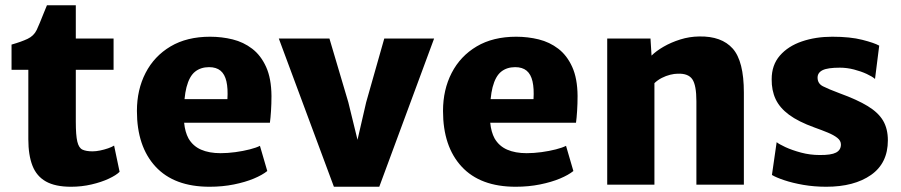

<svg xmlns="http://www.w3.org/2000/svg" viewBox="-20 -704 3435 732"><path d="M251 8Q191 8 155.2 -12Q119.5 -32 103.8 -72.2Q88 -112.5 88 -173V-438H24V-534Q61 -544.5 85 -555.8Q109 -567 120 -590Q125.5 -601.5 132 -617.5Q138.5 -633.5 145.5 -651Q152.5 -668.5 159 -684H269V-557H413V-438H269V-240Q269 -188 274.8 -164Q280.5 -140 294.5 -133.5Q308.5 -127 333 -127Q345.5 -127 361.5 -130.2Q377.5 -133.5 392 -138.5Q406.5 -143.5 415 -149L436 -49Q423 -36 394.8 -22.8Q366.5 -9.5 329 -0.8Q291.5 8 251 8Z M779 8Q644 8 573 -68.8Q502 -145.5 502 -281Q502 -362 535 -426Q568 -490 630.2 -527Q692.5 -564 781 -564Q825.5 -564 867 -553.8Q908.5 -543.5 941.5 -518.2Q974.5 -493 994.5 -449Q1014.5 -405 1015 -338Q1015 -308 1013.2 -281Q1011.5 -254 1009 -236H682Q685.5 -200.5 698.5 -176.5Q715.5 -147 746.5 -133.5Q777.5 -120 821 -120Q848 -120 877.5 -124Q907 -128 932.2 -134.5Q957.5 -141 971 -148L999 -52Q980.5 -37 947.8 -23.2Q915 -9.5 871.8 -0.8Q828.5 8 779 8ZM847 -326Q849.5 -366.5 843.2 -393.8Q837 -421 820.8 -434.5Q804.5 -448 777 -448Q745.5 -448 723.8 -430.8Q702 -413.5 691 -371.5Q686 -352 683.5 -326Z M1253 8 1043 -557H1236L1308 -314L1343 -171L1376 -314L1445 -557H1635L1426 8Z M1946 8Q1811 8 1740 -68.8Q1669 -145.5 1669 -281Q1669 -362 1702 -426Q1735 -490 1797.2 -527Q1859.5 -564 1948 -564Q1992.5 -564 2034 -553.8Q2075.5 -543.5 2108.5 -518.2Q2141.5 -493 2161.5 -449Q2181.5 -405 2182 -338Q2182 -308 2180.2 -281Q2178.5 -254 2176 -236H1849Q1852.5 -200.5 1865.5 -176.5Q1882.5 -147 1913.5 -133.5Q1944.5 -120 1988 -120Q2015 -120 2044.5 -124Q2074 -128 2099.2 -134.5Q2124.5 -141 2138 -148L2166 -52Q2147.5 -37 2114.8 -23.2Q2082 -9.5 2038.8 -0.8Q1995.5 8 1946 8ZM2014 -326Q2016.5 -366.5 2010.2 -393.8Q2004 -421 1987.8 -434.5Q1971.5 -448 1944 -448Q1912.5 -448 1890.8 -430.8Q1869 -413.5 1858 -371.5Q1853 -352 1850.5 -326Z M2295 0V-557H2460L2464 -492Q2481.5 -509.5 2510 -526Q2538.5 -542.5 2573.5 -553.5Q2608.5 -564.5 2646 -565Q2731 -566.5 2773.5 -518.8Q2816 -471 2816 -351V0H2635V-318Q2635 -379 2619.5 -401.8Q2604 -424.5 2564 -423Q2551 -423 2535 -419Q2519 -415 2503.2 -407Q2487.5 -399 2475 -387V0Z M2923 -37 2941 -162Q2949 -155 2974.2 -143.2Q2999.5 -131.5 3034 -122.2Q3068.5 -113 3105 -113Q3148.5 -112.5 3167.2 -122.2Q3186 -132 3186 -153Q3186 -167.5 3172.5 -178.2Q3159 -189 3136 -198.5Q3113 -208 3085 -218Q3024 -240 2988.2 -266.5Q2952.5 -293 2937 -326.2Q2921.5 -359.5 2922 -402Q2922 -456 2953.2 -492Q2984.5 -528 3037 -546Q3089.5 -564 3153 -564Q3221.5 -564 3267.5 -552.2Q3313.5 -540.5 3332 -530L3316 -403Q3306 -412 3284.5 -422Q3263 -432 3236 -439Q3209 -446 3182 -446Q3135.5 -446 3116.2 -436.5Q3097 -427 3097 -408Q3097 -385.5 3117.5 -375Q3138 -364.5 3182 -348Q3248 -324 3288.2 -299.5Q3328.5 -275 3346.8 -244Q3365 -213 3365 -169Q3365 -82 3300.8 -37Q3236.5 8 3130 8Q3084 8 3042.5 0.8Q3001 -6.5 2969.8 -17Q2938.5 -27.5 2923 -37Z"/></svg>

Font: Koeln Type Sans ExtraBold
Style: Regular
Weight: 800
Designer: Eben Sorkin
Foundry: Eben Sorkin
Version: Version 2.001